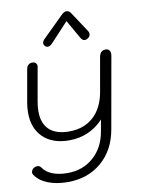

<svg xmlns="http://www.w3.org/2000/svg" viewBox="-107 -840 856 1161"><g transform="rotate(-10 321.0 -259.5)"><path d="M14 169Q10 164 10 156Q10 148 15 140Q20 132 28 128Q38 123 47 123Q62 123 71 136Q90 165 129 180.5Q168 196 222 196Q315 196 380.5 139Q446 82 463 -15L476 -88Q436 -44 382.5 -20.5Q329 3 266 3Q164 3 106.5 -52.5Q49 -108 49 -204Q49 -237 54 -263L90 -467Q93 -483 103.5 -491.5Q114 -500 129 -499Q142 -499 149.5 -489.5Q157 -480 154 -467L118 -263Q112 -230 112 -202Q112 -127 153.5 -88.5Q195 -50 275 -50Q366 -50 424.5 -103Q483 -156 500 -254L536 -459Q540 -481 550 -490.5Q560 -500 577 -500Q590 -500 598 -491.5Q606 -483 606 -469Q606 -461 605 -457L527 -17Q505 107 421 178.5Q337 250 215 250Q144 250 91.5 229Q39 208 14 169ZM212 -602Q212 -614 225 -627L353 -753Q369 -769 384 -769Q399 -769 410 -753L493 -627Q498 -620 498 -610Q498 -594 482 -584Q472 -578 464 -578Q450 -578 439 -596L374 -710L268 -596Q252 -577 236 -577Q229 -577 221 -583Q212 -592 212 -602Z"/></g></svg>

Font: Kodchasan Light
Style: Italic
Weight: 300
Italic angle: -10°
Version: Version 1.000; ttfautohint (v1.6)